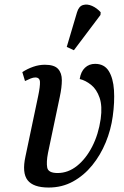

<svg xmlns="http://www.w3.org/2000/svg" viewBox="-20 -830 555 860"><path d="M198 10Q129 10 103.5 -23Q78 -56 94 -129L151 -400Q160 -443 159 -463Q158 -483 138 -483Q129 -483 117.5 -478.5Q106 -474 92 -467L80 -507Q103 -522 129 -531Q155 -540 181 -540Q223 -540 240 -521.5Q257 -503 257 -471Q257 -439 248 -397L195 -145Q187 -104 191.5 -79.5Q196 -55 238 -55Q285 -55 325 -87Q365 -119 393 -173.5Q421 -228 431 -297Q439 -355 426 -392.5Q413 -430 388 -450Q363 -470 337 -476Q342 -509 360.5 -526.5Q379 -544 406 -544Q447 -544 467 -512Q487 -480 490.5 -426.5Q494 -373 485 -309Q477 -249 453.5 -192Q430 -135 393 -89.5Q356 -44 307 -17Q258 10 198 10ZM311 -605 279 -620 325 -775Q333 -802 352 -807.5Q371 -813 392.5 -803.5Q414 -794 431 -775L430 -763Z"/></svg>

Font: Noto Serif ExtraCondensed Medium
Style: Italic
Weight: 500
Width: 2
Italic angle: -12°
Designer: Monotype Design Team
Foundry: Monotype Imaging Inc.
Version: Version 2.013; ttfautohint (v1.8.4.7-5d5b)